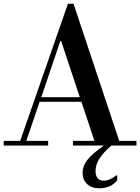

<svg xmlns="http://www.w3.org/2000/svg" viewBox="-36 -786 757 1037"><path d="M500 231Q459 231 434.5 208Q410 185 410 147Q410 111 435.5 78Q461 45 525 0H358V-25H474L404 -236H178L106 -25H224V0H-16V-25H73L331 -766H361L608 -25H701V0H566Q480 72 480 137Q480 190 526 190Q553 190 593 161H597V188Q562 231 500 231ZM294 -565H290L187 -261H395Z"/></svg>

Font: Libre Bodoni
Style: Regular
Weight: 400
Designer: Pablo Impallari, Rodrigo Fuenzalida
Foundry: Pablo Impallari, Rodrigo Fuenzalida
Version: Version 1.001